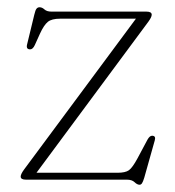

<svg xmlns="http://www.w3.org/2000/svg" viewBox="-20 -495 481 529"><path d="M389 -435.5 80.5 -19H303.5Q325.5 -19 335.2 -26Q345 -33 359 -59L386.5 -110.5Q392.5 -121 399 -121Q410 -121 406.5 -108.5L377.5 -5.5Q374 6 371.2 10Q368.5 14 364.5 14Q358 14 350.8 7Q343.5 0 329.5 0H51.5Q37 0 37 -8.5Q37 -15 46 -27.5L354.5 -443.5H145.5Q122.5 -443.5 111.8 -434.8Q101 -426 90 -402L76 -371Q70.5 -359 63 -359Q51.5 -359 54.5 -372L74.5 -454.5Q77.5 -467.5 80.8 -471.2Q84 -475 89 -475Q96 -475 102.5 -469Q109 -463 122 -463H383.5Q398 -463 398 -454.5Q398 -448 389 -435.5Z"/></svg>

Font: Fraunces 9pt S000 Thin
Style: Regular
Weight: 100
Version: Version 1.000; ttfautohint (v1.8.3)